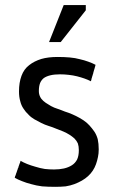

<svg xmlns="http://www.w3.org/2000/svg" viewBox="-20 -723 451 755"><path d="M262.7 -73.2Q249 -64.5 231.4 -60.5Q213.9 -56.6 192.4 -56.6Q173.8 -56.6 156.2 -58.6Q137.7 -61.5 119.1 -67.4Q101.6 -72.3 86.9 -78.1Q72.3 -84 60.5 -90.8Q60.5 -89.8 60.5 -88.9Q60.5 -88.9 60.5 -87.9Q60.5 -87.9 59.6 -86.9Q59.6 -86.9 59.6 -85.9Q59.6 -85.9 59.6 -85Q59.6 -85 58.6 -84Q58.6 -84 58.6 -83Q58.6 -83 58.6 -82Q58.6 -82 57.6 -81.1Q57.6 -81.1 57.6 -81.1Q57.6 -81.1 57.6 -80.1Q57.6 -80.1 56.6 -79.1Q56.6 -79.1 56.6 -78.1Q56.6 -78.1 55.7 -76.2Q55.7 -76.2 55.7 -75.2Q55.7 -75.2 55.7 -74.2Q55.7 -74.2 54.7 -73.2Q54.7 -73.2 54.7 -73.2Q54.7 -73.2 54.7 -72.3Q54.7 -71.3 53.7 -70.3Q53.7 -70.3 53.7 -69.3Q53.7 -69.3 53.7 -68.4Q53.7 -68.4 52.7 -68.4Q52.7 -68.4 52.7 -67.4Q52.7 -66.4 52.7 -65.4Q52.7 -65.4 51.8 -64.5Q51.8 -64.5 51.8 -64.5Q51.8 -63.5 51.8 -62.5Q51.8 -62.5 50.8 -61.5Q50.8 -61.5 50.8 -61.5Q50.8 -60.5 49.8 -59.6Q49.8 -59.6 49.8 -59.6Q49.8 -58.6 49.8 -57.6Q49.8 -57.6 48.8 -56.6Q48.8 -56.6 48.8 -55.7Q48.8 -55.7 48.8 -54.7Q48.8 -54.7 47.9 -53.7Q47.9 -53.7 47.9 -53.7Q47.9 -52.7 47.9 -51.8Q47.9 -51.8 46.9 -51.8Q46.9 -51.8 46.9 -50.8Q46.9 -50.8 46.9 -49.8Q46.9 -49.8 46.9 -48.8Q46.9 -48.8 45.9 -48.8Q45.9 -48.8 45.9 -47.9Q45.9 -47.9 45.9 -46.9Q45.9 -46.9 45.9 -45.9Q45.9 -45.9 44.9 -44.9Q44.9 -44.9 44.9 -43.9Q44.9 -43.9 43.9 -43Q43.9 -43 43.9 -42Q43.9 -42 43.9 -41Q43.9 -41 43 -40Q43 -40 43 -40Q43 -40 43 -39.1Q43 -39.1 43 -38.1Q43 -38.1 42 -37.1Q42 -37.1 42 -36.1Q42 -36.1 42 -35.2Q42 -35.2 41 -34.2Q41 -34.2 41 -34.2Q41 -34.2 41 -32.2Q41 -32.2 40 -31.2Q40 -31.2 40 -31.2Q40 -31.2 39.1 -29.3Q39.1 -29.3 39.1 -28.3Q39.1 -28.3 39.1 -27.3Q39.1 -27.3 39.1 -26.4Q39.1 -26.4 38.1 -25.4Q38.1 -25.4 38.1 -24.4Q38.1 -24.4 37.1 -24.4Q50.8 -16.6 66.4 -10.7Q83 -3.9 102.5 1Q122.1 6.8 145.5 9.8Q168.9 11.7 197.3 11.7Q218.8 11.7 238.3 9.8Q256.8 6.8 272.5 1Q288.1 -4.9 301.8 -12.7Q315.4 -20.5 326.2 -30.3Q336.9 -40 344.7 -51.8Q352.5 -63.5 357.4 -77.1Q362.3 -90.8 365.2 -105.5Q368.2 -119.1 368.2 -135.7Q368.2 -158.2 364.3 -175.8Q359.4 -193.4 350.6 -206.1Q341.8 -218.8 331.1 -230.5Q320.3 -242.2 306.6 -251Q293 -259.8 279.3 -266.6Q265.6 -273.4 250 -279.3Q234.4 -284.2 220.7 -290Q207 -294.9 193.4 -299.8Q179.7 -305.7 169.9 -312.5Q159.2 -318.4 150.4 -326.2Q141.6 -334 137.7 -342.8Q132.8 -352.5 132.8 -365.2Q132.8 -383.8 137.7 -396.5Q142.6 -408.2 152.3 -416Q162.1 -422.9 177.7 -426.8Q193.4 -430.7 215.8 -430.7Q233.4 -430.7 250 -428.7Q267.6 -426.8 283.2 -422.9Q298.8 -418.9 312.5 -414.1Q326.2 -409.2 337.9 -403.3Q337.9 -404.3 337.9 -405.3Q337.9 -405.3 337.9 -406.2Q337.9 -406.2 338.9 -407.2Q338.9 -407.2 338.9 -408.2Q338.9 -408.2 338.9 -409.2Q338.9 -410.2 339.8 -411.1Q339.8 -411.1 339.8 -412.1Q339.8 -412.1 339.8 -413.1Q339.8 -413.1 339.8 -414.1Q339.8 -414.1 340.8 -415Q340.8 -415 340.8 -416Q340.8 -416 340.8 -416Q340.8 -416 340.8 -417Q340.8 -417 341.8 -418Q341.8 -418 341.8 -418.9Q341.8 -418.9 341.8 -419.9Q341.8 -419.9 341.8 -420.9Q341.8 -420.9 342.8 -421.9Q342.8 -421.9 342.8 -422.9Q342.8 -422.9 342.8 -422.9Q342.8 -423.8 343.8 -424.8Q343.8 -424.8 343.8 -425.8Q343.8 -425.8 343.8 -426.8Q343.8 -426.8 343.8 -426.8Q343.8 -426.8 344.7 -428.7Q344.7 -428.7 344.7 -429.7Q344.7 -429.7 344.7 -429.7Q344.7 -429.7 345.7 -431.6Q345.7 -431.6 345.7 -432.6Q345.7 -432.6 345.7 -432.6Q345.7 -433.6 346.7 -434.6Q346.7 -434.6 346.7 -435.5Q346.7 -435.5 346.7 -435.5Q346.7 -435.5 346.7 -436.5Q346.7 -436.5 346.7 -437.5Q346.7 -437.5 347.7 -438.5Q347.7 -438.5 347.7 -439.5Q347.7 -439.5 347.7 -440.4Q347.7 -440.4 347.7 -440.4Q347.7 -441.4 348.6 -442.4Q348.6 -442.4 348.6 -442.4Q348.6 -442.4 348.6 -443.4Q348.6 -443.4 348.6 -444.3Q348.6 -444.3 349.6 -445.3Q349.6 -445.3 349.6 -445.3Q349.6 -445.3 349.6 -446.3Q349.6 -446.3 349.6 -447.3Q349.6 -447.3 350.6 -448.2Q350.6 -448.2 350.6 -449.2Q350.6 -449.2 350.6 -449.2Q350.6 -450.2 350.6 -451.2Q350.6 -451.2 351.6 -452.1Q351.6 -452.1 351.6 -452.1Q351.6 -452.1 351.6 -454.1Q351.6 -454.1 352.5 -455.1Q352.5 -455.1 352.5 -456.1Q352.5 -456.1 352.5 -456.1Q352.5 -456.1 352.5 -457Q352.5 -457 352.5 -458Q352.5 -458 353.5 -458Q353.5 -458 353.5 -459Q353.5 -459 353.5 -460Q353.5 -460 353.5 -460.9Q353.5 -460.9 353.5 -460.9Q353.5 -460.9 354.5 -461.9Q354.5 -461.9 354.5 -462.9Q354.5 -462.9 354.5 -463.9Q354.5 -463.9 354.5 -464.8Q354.5 -464.8 355.5 -465.8Q355.5 -465.8 355.5 -466.8Q355.5 -466.8 355.5 -467.8Q355.5 -467.8 356.4 -467.8Q343.8 -474.6 327.1 -480.5Q311.5 -486.3 293.9 -490.2Q276.4 -495.1 253.9 -497.1Q232.4 -499 206.1 -499Q169.9 -499 142.6 -491.2Q114.3 -482.4 94.7 -466.8Q74.2 -451.2 64.5 -424.8Q54.7 -398.4 54.7 -363.3Q54.7 -341.8 59.6 -325.2Q63.5 -308.6 72.3 -295.9Q81.1 -282.2 91.8 -272.5Q101.6 -261.7 115.2 -253.9Q128.9 -246.1 142.6 -239.3Q156.2 -232.4 171.9 -227.5Q187.5 -222.7 201.2 -216.8Q214.8 -211.9 228.5 -206.1Q242.2 -200.2 252.9 -193.4Q263.7 -186.5 272.5 -178.7Q281.2 -169.9 286.1 -159.2Q290 -147.5 290 -132.8Q290 -110.4 283.2 -95.7Q275.4 -81.1 262.7 -73.2ZM172.9 -557.6Q184.6 -557.6 218.8 -557.6Q243.2 -588.9 317.4 -682.6Q317.4 -687.5 317.4 -703.1Q295.9 -703.1 230.5 -703.1Q215.8 -667 172.9 -557.6Z"/></svg>

Font: Aptus Gothic JP
Style: Medium
Weight: 400
Designer: Fuminori Ogawa / Motoya
Version: Version 1